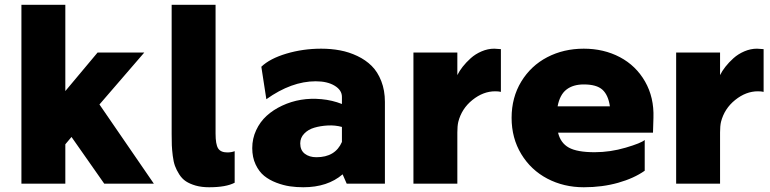

<svg xmlns="http://www.w3.org/2000/svg" viewBox="-20 -770 3227 805"><path d="M417 0 279.8 -195.8 253.9 -165V0H69.8V-750H253.9V-388.2L389.2 -549.8H585L397 -332L625 0Z M883.8 -210Q883.8 -165 894.5 -147.9Q905.3 -130.9 933.1 -130.9Q950.2 -130.9 963.9 -136.2V-3.9Q927.7 15.1 856.9 15.1Q825.2 15.1 800.5 8.1Q775.9 1 759.5 -9.8Q743.2 -20.5 731.4 -39.1Q719.7 -57.6 713.6 -74.5Q707.5 -91.3 704.3 -116.9Q701.2 -142.6 700.4 -161.1Q699.7 -179.7 699.7 -208V-750H883.8Z M1326.7 -565.9Q1368.7 -565.9 1406 -558.8Q1443.4 -551.8 1478.3 -535.2Q1513.2 -518.6 1538.3 -493.7Q1563.5 -468.8 1578.6 -429.9Q1593.8 -391.1 1593.8 -342.8V0H1433.6L1416.5 -39.1Q1353.5 15.1 1251.5 15.1Q1222.7 15.1 1195.6 11.2Q1168.5 7.3 1138.9 -3.9Q1109.4 -15.1 1087.6 -32.7Q1065.9 -50.3 1051.8 -80.3Q1037.6 -110.4 1037.6 -148.9Q1037.6 -189 1054 -224.1Q1070.3 -259.3 1097.9 -284.4Q1125.5 -309.6 1163.1 -327.1Q1200.7 -344.7 1241.9 -351.6Q1283.2 -358.4 1327.9 -354.2Q1372.6 -350.1 1413.6 -334V-363.8Q1413.6 -392.1 1383.1 -410.6Q1352.5 -429.2 1303.7 -429.2Q1202.1 -429.2 1096.7 -354L1075.7 -490.2Q1111.3 -524.4 1180.9 -545.2Q1250.5 -565.9 1326.7 -565.9ZM1238.8 -168.9Q1238.8 -140.1 1257.8 -125.5Q1276.9 -110.8 1306.6 -110.8Q1385.7 -110.8 1413.6 -174.8V-237.8Q1385.3 -245.6 1354.2 -243.9Q1323.2 -242.2 1297.6 -234.6Q1272 -227.1 1255.4 -209.7Q1238.8 -192.4 1238.8 -168.9Z M2052.2 -565.9Q2060.5 -565.9 2080.1 -564V-384.8Q2070.3 -387.2 2056.2 -387.2Q2005.9 -387.2 1960.7 -350.8Q1915.5 -314.5 1901.4 -258.8Q1897.5 -241.7 1897.5 -214.8V0H1713.4V-549.8H1897.5V-455.1Q1905.8 -472.2 1919.9 -490.2Q1934.1 -508.3 1953.6 -525.9Q1973.1 -543.5 1999.3 -554.7Q2025.4 -565.9 2052.2 -565.9Z M2427.7 -565.9Q2511.7 -565.9 2579.1 -530.3Q2646.5 -494.6 2684.6 -428Q2722.7 -361.3 2719.7 -275.9L2717.8 -213.9H2319.8Q2330.1 -170.4 2365 -151.1Q2399.9 -131.8 2473.1 -131.8Q2538.6 -131.8 2603.3 -150.9Q2668 -169.9 2683.1 -183.1V-54.2Q2638.2 -22.5 2571.8 -3.7Q2505.4 15.1 2427.7 15.1Q2343.8 15.1 2274.9 -21Q2206.1 -57.1 2165.5 -124Q2125 -190.9 2125 -275.9Q2125 -361.3 2165.5 -428Q2206.1 -494.6 2274.7 -530.3Q2343.3 -565.9 2427.7 -565.9ZM2427.7 -416Q2382.8 -416 2355 -394.5Q2327.1 -373 2317.9 -324.2H2537.1Q2530.3 -371.6 2505.9 -393.8Q2481.4 -416 2427.7 -416Z M3153.8 -565.9Q3162.1 -565.9 3181.6 -564V-384.8Q3171.9 -387.2 3157.7 -387.2Q3107.4 -387.2 3062.3 -350.8Q3017.1 -314.5 3002.9 -258.8Q2999 -241.7 2999 -214.8V0H2814.9V-549.8H2999V-455.1Q3007.3 -472.2 3021.5 -490.2Q3035.6 -508.3 3055.2 -525.9Q3074.7 -543.5 3100.8 -554.7Q3127 -565.9 3153.8 -565.9Z"/></svg>

Font: Stilu Bold
Style: Regular
Weight: 700
Designer: Genilson Lima Santos
Foundry: Genilson Lima Santos
Version: Version 1.200;PS 001.200;hotconv 1.0.88;makeotf.lib2.5.64775